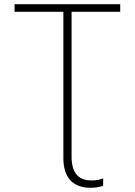

<svg xmlns="http://www.w3.org/2000/svg" viewBox="-20 -734 640 912"><path d="M411 158C435 158 456 154 470 148V113C456 119 439 123 414 123C356 123 320 92 320 9V-678H551V-714H49V-678H281V16C281 111 327 158 411 158Z"/></svg>

Font: Noto Sans Mono ExtraLight
Style: Regular
Weight: 200
Designer: Monotype Design Team
Foundry: Monotype Imaging Inc.
Version: Version 2.014